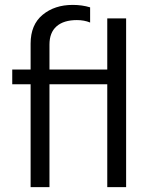

<svg xmlns="http://www.w3.org/2000/svg" viewBox="-20 -764 605 784"><path d="M105 -420H30V-480H105V-586Q105 -663 154 -703.5Q203 -744 277 -744Q315 -744 348 -734V-672Q324 -682 294 -682Q240 -682 211 -656.5Q182 -631 182 -582V-480H418V-689H495V0H418V-420H182V0H105Z"/></svg>

Font: Prompt Light
Style: Regular
Weight: 300
Designer: Katatrad Team
Foundry: CadsonDemak
Version: Version 1.001